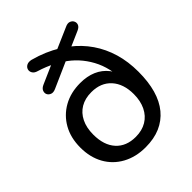

<svg xmlns="http://www.w3.org/2000/svg" viewBox="-199 -832 964 964"><g transform="rotate(-45 282.5 -350.0)"><path d="M277 9Q208 9 155 -20Q102 -49 73 -101Q44 -153 44 -222Q44 -291 73 -342.5Q102 -394 153.5 -423Q205 -452 273 -452Q321 -452 358.5 -436Q396 -420 421.5 -387.5Q447 -355 457 -303H434Q435 -399 395.5 -471Q356 -543 290 -586H311L162 -520Q144 -512 131.5 -517Q119 -522 114 -532.5Q109 -543 114 -556Q119 -569 138 -577L245 -624L248 -611Q229 -621 208 -629.5Q187 -638 164 -645Q146 -650 139 -662Q132 -674 135.5 -686Q139 -698 151 -704.5Q163 -711 182 -707Q223 -696 258 -681Q293 -666 324 -647L299 -648L423 -702Q440 -710 452.5 -705.5Q465 -701 470.5 -690Q476 -679 471.5 -667Q467 -655 449 -647L360 -608L363 -620Q414 -581 449 -530Q484 -479 502 -418Q520 -357 520 -285Q520 -214 504.5 -159.5Q489 -105 458 -67.5Q427 -30 382 -10.5Q337 9 277 9ZM279 -63Q324 -63 356.5 -82.5Q389 -102 406.5 -138Q424 -174 424 -222Q424 -295 385.5 -337.5Q347 -380 280 -380Q235 -380 203 -361Q171 -342 153.5 -306.5Q136 -271 136 -222Q136 -147 174 -105Q212 -63 279 -63Z"/></g></svg>

Font: Nunito Medium
Style: Regular
Weight: 500
Designer: Vernon Adams
Foundry: Vernon Adams
Version: Version 3.601